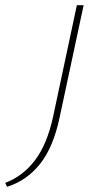

<svg xmlns="http://www.w3.org/2000/svg" viewBox="-151 -428 389 737"><path d="M53 19 144 -408H170L78 22Q54 137 2.5 201.5Q-49 266 -124 289L-131 274Q-64 249 -17 187.5Q30 126 53 19Z"/></svg>

Font: Ysabeau Infant Thin
Style: Italic
Weight: 250
Italic angle: -12°
Designer: Christian Thalmann (Catharsis Fonts)
Version: Version 2.001;gftools[0.9.30]; featfreeze: ss01,ss02,lnum